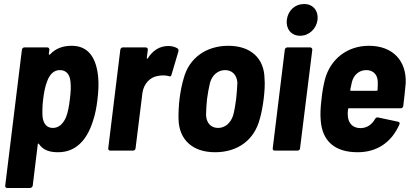

<svg xmlns="http://www.w3.org/2000/svg" viewBox="-20 -750 2049 956"><path d="M469 -364C460 -464 419 -522 337 -522C295 -522 258 -510 229 -479C225 -476 223 -478 223 -482L226 -502C226 -509 222 -514 215 -514H102C95 -514 90 -509 89 -502L6 174C5 181 9 186 16 186H129C136 186 142 181 143 174L168 -31C168 -35 171 -37 174 -33C195 -2 227 8 269 8C355 8 412 -49 443 -148C454 -181 460 -212 465 -252C470 -294 472 -328 469 -364ZM309 -167C295 -134 273 -113 243 -113C212 -113 196 -135 192 -168C190 -194 191 -224 195 -257C199 -288 204 -318 214 -343C226 -378 247 -401 278 -401C311 -401 328 -378 331 -343C334 -317 332 -288 328 -257C324 -223 319 -193 309 -167Z M818 -521C773 -521 740 -497 716 -460C713 -456 710 -457 711 -462L716 -502C717 -509 712 -514 705 -514H592C585 -514 580 -509 579 -502L519 -12C518 -5 522 0 529 0H642C649 0 655 -5 655 -12L689 -286C695 -333 728 -367 767 -372C786 -376 807 -375 820 -371C827 -368 832 -369 834 -378L868 -493C870 -499 869 -505 864 -509C854 -515 839 -521 818 -521Z M1051 8C1165 8 1246 -54 1273 -156C1282 -185 1289 -226 1293 -258C1297 -291 1300 -333 1297 -361C1295 -459 1229 -522 1117 -522C1004 -522 921 -459 895 -361C886 -333 878 -291 874 -258C870 -226 868 -184 869 -155C872 -54 939 8 1051 8ZM1066 -113C1030 -113 1008 -138 1006 -176C1006 -200 1008 -229 1011 -258C1015 -287 1020 -315 1026 -339C1037 -377 1066 -401 1101 -401C1136 -401 1159 -377 1162 -339C1161 -315 1159 -287 1156 -258C1152 -230 1148 -201 1141 -176C1129 -138 1101 -113 1066 -113Z M1474 -572C1519 -572 1555 -606 1561 -651C1566 -698 1538 -730 1494 -730C1449 -730 1414 -698 1408 -651C1403 -606 1430 -572 1474 -572ZM1348 0H1461C1468 0 1474 -5 1474 -12L1535 -502C1535 -509 1531 -514 1524 -514H1411C1404 -514 1399 -509 1398 -502L1338 -12C1337 -5 1341 0 1348 0Z M1776 -112C1736 -112 1715 -136 1712 -172C1711 -182 1711 -193 1713 -206C1713 -209 1715 -211 1718 -211H1975C1982 -211 1987 -215 1988 -223C1992 -254 1997 -300 2000 -335C2005 -445 1938 -522 1817 -522C1708 -522 1625 -455 1598 -355C1591 -328 1584 -290 1581 -257C1576 -217 1574 -181 1577 -149C1585 -50 1644 8 1761 8C1857 8 1929 -41 1968 -129C1972 -137 1970 -142 1962 -144L1863 -165C1855 -167 1851 -163 1847 -157C1832 -130 1808 -113 1776 -112ZM1804 -401C1839 -401 1861 -377 1861 -341C1861 -329 1861 -316 1860 -303C1860 -300 1858 -298 1855 -298H1728C1725 -298 1723 -300 1724 -303C1727 -317 1729 -329 1732 -341C1741 -377 1768 -401 1804 -401Z"/></svg>

Font: Barlow Semi Condensed
Style: Bold Italic
Weight: 700
Width: 4
Italic angle: -7°
Designer: Jeremy Tribby
Foundry: Tribby Type
Version: Version 1.422;hotconv 1.0.109;makeotfexe 2.5.65596